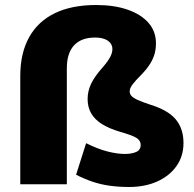

<svg xmlns="http://www.w3.org/2000/svg" viewBox="-20 -736 775 767"><path d="M495 11Q456 11 419 6Q382 1 348.5 -10.5Q315 -22 284 -38L324 -164Q370 -141 409 -131Q448 -121 479 -121Q506 -121 524 -129Q542 -137 542 -157Q542 -175 524.5 -185.5Q507 -196 461 -209Q414 -223 385.5 -241.5Q357 -260 343.5 -284.5Q330 -309 330 -340Q330 -372 344 -401.5Q358 -431 392 -469Q411 -491 420 -508Q429 -525 429 -540Q429 -554 420.5 -564.5Q412 -575 396.5 -580.5Q381 -586 359 -586Q305 -586 276 -555Q247 -524 247 -463V0H61V-432Q61 -524 96.5 -587.5Q132 -651 199.5 -683.5Q267 -716 364 -716Q436 -716 489.5 -697.5Q543 -679 573 -645Q603 -611 603 -563Q603 -542 598 -522.5Q593 -503 580.5 -482.5Q568 -462 547 -440Q520 -413 509 -398Q498 -383 498 -371Q498 -361 505 -353Q512 -345 530.5 -336.5Q549 -328 583 -317Q653 -295 683 -258Q713 -221 713 -165Q713 -112 685 -72.5Q657 -33 608 -11Q559 11 495 11Z"/></svg>

Font: Nunito Sans 9pt Black
Style: Regular
Weight: 900
Version: Version 3.101;gftools[0.9.27]